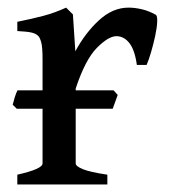

<svg xmlns="http://www.w3.org/2000/svg" viewBox="-20 -489 452 509"><path d="M393.1 -449.7Q397.5 -446.8 396.7 -430.9Q396 -415 391.4 -393.6Q386.7 -372.1 380.6 -351.1Q374.5 -330.1 368.7 -316.9H342.8Q337.4 -356.4 323 -374.8Q308.6 -393.1 288.6 -393.1Q267.6 -393.1 236.8 -362.1Q206.1 -331.1 180.7 -254.4V-55.7Q180.7 -48.3 199.7 -40.5Q218.8 -32.7 264.6 -25.9V0H25.9V-25.9Q92.8 -41 92.8 -55.7V-331.5Q92.8 -363.8 89.4 -376.5Q85.9 -389.2 81.5 -393.6Q75.2 -399.9 64 -402.6Q52.7 -405.3 25.9 -406.7V-431.2Q64.5 -439 95 -447Q125.5 -455.1 155.3 -468.8L173.3 -450.7L179.7 -353Q206.1 -401.9 242.4 -435.3Q278.8 -468.8 320.8 -468.8Q337.4 -468.8 356.2 -464.4Q375 -460 393.1 -449.7ZM278.8 -200.7H24.4L13.7 -211.4Q15.6 -219.2 19 -230.7Q22.5 -242.2 26.4 -249.5H281.2L292 -237.3Z"/></svg>

Font: Gentium Book Plus
Style: Regular
Weight: 400
Designer: Victor Gaultney, Annie Olsen, Iska Routamaa, Becca Hirsbrunner
Foundry: SIL International
Version: Version 6.101